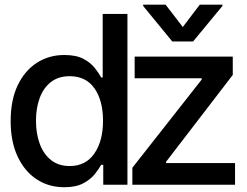

<svg xmlns="http://www.w3.org/2000/svg" viewBox="-20 -787 1054 818"><path d="M253.9 10.7Q187.5 10.7 136 -23.2Q84.5 -57.1 54.9 -120.4Q25.4 -183.6 25.4 -271.5Q25.4 -360.4 55.2 -423.1Q85 -485.8 136.7 -519.3Q188.5 -552.7 253.9 -552.7Q305.2 -552.7 336.2 -535.9Q367.2 -519 384.5 -496.6Q401.9 -474.1 411.1 -457H417.5V-727.5H522.9V0H419.9V-85H411.1Q401.9 -67.9 383.8 -45.2Q365.7 -22.5 334.5 -5.9Q303.2 10.7 253.9 10.7ZM276.9 -79.6Q345.2 -79.6 382.1 -133.1Q418.9 -186.5 418.9 -272.5Q418.9 -358.4 382.6 -410.4Q346.2 -462.4 276.9 -462.4Q229 -462.4 197 -437.5Q165 -412.6 149.2 -369.6Q133.3 -326.7 133.3 -272.5Q133.3 -217.8 149.4 -174.1Q165.5 -130.4 197.5 -105Q229.5 -79.6 276.9 -79.6ZM543.9 0V-72.3L839.4 -448.2V-453.6H553.7V-545.9H971.7V-467.8L687.5 -97.7V-92.3H981.4V0ZM685.5 -767.1 758.8 -671.9 831.1 -767.1H927.7V-761.7L802.7 -610.4H713.9L589.8 -761.7V-767.1Z"/></svg>

Font: Inter Tight Medium
Style: Regular
Weight: 500
Designer: Rasmus Andersson
Foundry: rsms
Version: Version 3.004; ttfautohint (v1.8.4.7-5d5b)